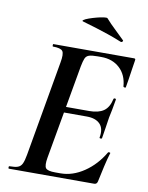

<svg xmlns="http://www.w3.org/2000/svg" viewBox="-88 -857 707 920"><g transform="rotate(10 265.5 -397.0)"><path d="M20 0Q17 0 17 -6Q17 -12 20 -12Q47 -12 61 -17Q75 -22 82 -37Q89 -52 94 -81L175 -544Q183 -587 173.5 -600Q164 -613 126 -613Q124 -613 124 -619Q124 -625 126 -625H519Q527 -625 525 -616Q522 -597 518 -571Q514 -545 510.5 -521Q507 -497 504 -482Q503 -478 497.5 -479.5Q492 -481 492 -483Q488 -539 453 -571.5Q418 -604 363 -604H345Q317 -604 303.5 -599.5Q290 -595 284.5 -582Q279 -569 274 -543L193 -85Q186 -45 195 -33Q204 -21 241 -21H267Q326 -21 381.5 -58.5Q437 -96 474 -159Q476 -162 481.5 -160.5Q487 -159 485 -157Q476 -128 467 -88.5Q458 -49 451 -15Q448 0 435 0ZM434 -222Q433 -218 427 -218.5Q421 -219 422 -223Q430 -267 408.5 -289Q387 -311 344 -311H187L191 -339H351Q396 -339 421 -356.5Q446 -374 455 -415Q456 -420 462 -419.5Q468 -419 467 -414Q462 -382 458 -363.5Q454 -345 450 -325Q446 -300 442.5 -275.5Q439 -251 434 -222ZM441 -692Q404 -707 374.5 -717Q345 -727 316 -736Q287 -745 249 -756Q240 -758 247.5 -763.5Q255 -769 272 -775Q289 -781 308 -786Q327 -791 342 -793Q357 -795 360 -792Q383 -766 402 -748.5Q421 -731 451 -701Q454 -698 450 -694Q446 -690 441 -692Z"/></g></svg>

Font: Cormorant Light
Style: Bold Italic
Weight: 700
Italic angle: -10°
Version: Version 4.000